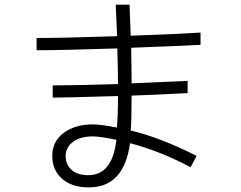

<svg xmlns="http://www.w3.org/2000/svg" viewBox="-20 -776 1040 827"><path d="M262.7 -103.5Q262.7 -68.4 287.6 -44.9Q312.5 -21.5 360.4 -21.5Q463.9 -21.5 481.4 -173.8Q410.2 -188.5 379.9 -188.5Q325.2 -188.5 293.9 -164.6Q262.7 -140.6 262.7 -103.5ZM207 -355.5V-408.2Q308.6 -408.2 488.3 -414.1Q488.3 -464.8 485.4 -567.4Q245.1 -559.6 137.7 -559.6V-612.3Q245.1 -612.3 484.4 -620.1Q483.4 -655.3 478.5 -755.9H538.1Q538.1 -745.1 540 -699.7Q542 -654.3 543 -622.1Q753.9 -629.9 843.8 -635.7V-583Q756.8 -578.1 544.9 -570.3Q546.9 -472.7 546.9 -417Q786.1 -427.7 788.1 -427.7V-375Q620.1 -366.2 546.9 -364.3Q546.9 -258.8 543 -213.9Q668 -184.6 827.1 -104.5L800.8 -55.7Q668 -126 540 -159.2Q514.6 31.2 362.3 31.2Q290 31.2 247.6 -5.9Q205.1 -43 205.1 -104.5Q205.1 -167 254.4 -203.6Q303.7 -240.2 379.9 -240.2Q415 -240.2 483.4 -226.6Q488.3 -275.4 488.3 -362.3Q251 -355.5 207 -355.5Z"/></svg>

Font: Gothic A1 Light
Style: Regular
Weight: 300
Version: Version 2.50